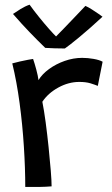

<svg xmlns="http://www.w3.org/2000/svg" viewBox="-20 -776 466 798"><path d="M140 -443Q155 -468 183.8 -489Q212.5 -510 248.8 -522.8Q285 -535.5 321.5 -535.5Q345 -535.5 369 -531.2Q393 -527 406.5 -519.5L386.5 -419Q374.5 -424 355.8 -429.8Q337 -435.5 309.5 -435.5Q265 -435.5 222.5 -412.2Q180 -389 156 -353Q163 -318 169.8 -267.5Q176.5 -217 182 -164Q187.5 -111 191 -67.2Q194.5 -23.5 194.5 -1.5Q173 0.5 142 1Q111 1.5 85 1Q85 -77 79.2 -167.2Q73.5 -257.5 61.5 -347.2Q49.5 -437 31 -512.5Q44.5 -516.5 62.8 -520.5Q81 -524.5 96.5 -527.5Q112 -530.5 117.5 -531Q123.5 -514 130.8 -487Q138 -460 140 -443ZM335 -751.5Q346.5 -746.5 361.5 -737Q376.5 -727.5 389 -718.8Q401.5 -710 406 -706.5Q351.5 -656 308.8 -620.8Q266 -585.5 249.5 -574.5Q231.5 -574.5 207 -575.2Q182.5 -576 168 -577Q135.5 -608.5 102.5 -642.8Q69.5 -677 34 -718Q46 -726.5 65.5 -738.5Q85 -750.5 103 -756.5Q120.5 -732 142.5 -704.8Q164.5 -677.5 184 -655.5Q203.5 -633.5 213 -624.5Q225 -636.5 246.2 -658.5Q267.5 -680.5 291.2 -705.5Q315 -730.5 335 -751.5Z"/></svg>

Font: Grandstander
Style: Regular
Weight: 400
Designer: Tyler Finck
Foundry: Etcetera Type Co
Version: Version 1.200; ttfautohint (v1.8.3)